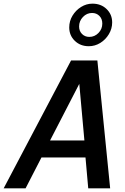

<svg xmlns="http://www.w3.org/2000/svg" viewBox="-65 -1031 685 1051"><path d="M-45 0 324 -700H468L538 0H418L403 -169H162L75 0ZM209 -262H397L369 -572ZM421 -778Q375 -778 344.5 -807.5Q314 -837 314 -881Q314 -916 332 -945.5Q350 -975 379 -993Q408 -1011 441 -1011Q488 -1011 518.5 -981.5Q549 -952 549 -908Q549 -874 531 -844Q513 -814 484 -796Q455 -778 421 -778ZM424 -829Q453 -829 474 -850.5Q495 -872 495 -902Q495 -928 479 -944Q463 -960 439 -960Q410 -960 389 -938Q368 -916 368 -886Q368 -861 384 -845Q400 -829 424 -829Z"/></svg>

Font: Red Hat Mono Medium
Style: Italic
Weight: 500
Italic angle: -12°
Monospace: yes
Designer: Pentagram, MCKL
Foundry: Pentagram, MCKL
Version: Version 1.023; ttfautohint (v1.8.3)